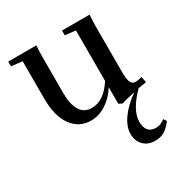

<svg xmlns="http://www.w3.org/2000/svg" viewBox="-159 -546 864 911"><g transform="rotate(-30 272.5 -91.0)"><path d="M216.3 11.2Q150.9 11.2 112.5 -41.5Q74.2 -94.2 74.2 -190.4V-395.5L14.2 -402.3V-428.2H168Q165.5 -394 165.5 -363.3V-167Q165.5 -106 186.3 -72.5Q207 -39.1 249 -39.1Q314.9 -39.1 366.2 -119.1V-395.5L308.6 -402.3V-428.2H460Q457 -395.5 457 -363.3V-117.7Q457 -74.7 464.8 -58.8Q472.7 -43 486.8 -43Q507.3 -43 524.9 -48.8L531.7 -17.1Q518.6 -15.1 486.3 -9.3Q409.7 68.8 409.7 129.4Q409.7 194.8 465.8 194.8Q491.2 194.8 514.2 175.8L525.4 192.4Q502 222.2 481.4 234.1Q460.9 246.1 430.2 246.1Q391.1 246.1 367.9 221.7Q344.7 197.3 344.7 159.7Q344.7 120.6 375 77.6Q405.3 34.7 459.5 -3.4Q406.2 7.8 385.3 15.6L366.2 6.3V-84.5Q337.9 -39.6 298.3 -14.2Q258.8 11.2 216.3 11.2Z"/></g></svg>

Font: Elstob 14pt Medium
Style: Regular
Weight: 500
Designer: Peter S. Baker
Version: Version 1.015